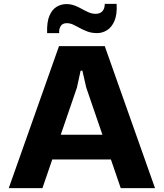

<svg xmlns="http://www.w3.org/2000/svg" viewBox="-20 -966 841 986"><path d="M25 0 283 -729H518L776 0H600L423 -516L403 -603H394L375 -516L198 0ZM233 -147 275 -274H523L564 -147ZM479 -796Q451 -796 429.5 -804Q408 -812 390 -822Q372 -832 356 -839.5Q340 -847 323 -847Q300 -847 291 -831Q282 -815 284 -796H222Q220 -853 234 -885.5Q248 -918 271.5 -931.5Q295 -945 320 -945Q344 -945 363.5 -937.5Q383 -930 400.5 -920Q418 -910 435.5 -902.5Q453 -895 471 -895Q494 -895 506 -908.5Q518 -922 518 -946H579Q582 -891 567.5 -858Q553 -825 529 -810.5Q505 -796 479 -796Z"/></svg>

Font: Hubot Sans
Style: Bold
Weight: 700
Designer: Deni Anggara
Foundry: GitHub, Inc., Subsidiary of Microsoft Corporation
Version: Version 2.000